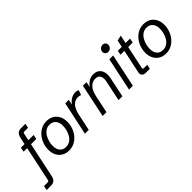

<svg xmlns="http://www.w3.org/2000/svg" viewBox="-15 -1712 2863 2863"><g transform="rotate(-45 1417.0 -280.5)"><path d="M-96.2 190.4 -81.5 120.6H-2Q18.6 120.6 23.9 96.2L141.1 -457.5H65.4L80.1 -527.3H156.2L178.7 -633.8Q189.9 -686 215.8 -709.2Q241.7 -732.4 290.5 -732.4H379.4L365.2 -662.6H286.6Q265.6 -662.6 260.7 -638.2L237.3 -527.3H348.6L334.5 -457.5H222.7L106 91.8Q95.2 144 69.1 167.2Q43 190.4 -6.3 190.4Z M560.1 11.7Q499 11.7 450.7 -15.4Q402.3 -42.5 374.3 -93.8Q346.2 -145 346.2 -217.3Q346.2 -277.3 366.2 -334.7Q386.2 -392.1 423.3 -438.2Q460.4 -484.4 512.5 -511.7Q564.5 -539.1 628.4 -539.1Q689.9 -539.1 738.5 -512Q787.1 -484.9 815.2 -433.8Q843.3 -382.8 843.3 -310.1Q843.3 -250 823.2 -192.6Q803.2 -135.3 765.9 -89.1Q728.5 -43 676.3 -15.6Q624 11.7 560.1 11.7ZM564 -58.1Q614.3 -58.1 650.6 -83.3Q687 -108.4 710.2 -148.2Q733.4 -188 744.4 -232.7Q755.4 -277.3 755.4 -315.9Q755.4 -386.2 720.9 -427.7Q686.5 -469.2 624.5 -469.2Q574.7 -469.2 538.6 -444.1Q502.4 -418.9 479.2 -378.9Q456.1 -338.9 445.1 -294.4Q434.1 -250 434.1 -210.9Q434.1 -140.1 468.5 -99.1Q502.9 -58.1 564 -58.1Z M902.3 0 1014.6 -527.3H1089.4L1072.3 -443.4Q1106.4 -492.2 1150.1 -515.6Q1193.8 -539.1 1233.9 -539.1Q1252.4 -539.1 1269.3 -534.9Q1286.1 -530.8 1295.9 -524.9L1269 -447.8Q1256.8 -453.1 1241.5 -456.5Q1226.1 -460 1209 -460Q1191.4 -460 1168.2 -453.4Q1145 -446.8 1120.4 -427Q1095.7 -407.2 1074.2 -367.7Q1052.7 -328.1 1038.6 -262.2L982.9 0Z M1275.9 0 1386.7 -527.3H1462.4L1443.8 -438Q1472.7 -482.9 1515.6 -511Q1558.6 -539.1 1616.2 -539.1Q1674.8 -539.1 1710.9 -510Q1747.1 -481 1759.5 -430.7Q1772 -380.4 1758.3 -315.9L1691.9 0H1610.8L1679.2 -325.2Q1692.9 -389.2 1671.6 -430.4Q1650.4 -471.7 1589.8 -471.7Q1529.8 -471.7 1482.7 -424.3Q1435.5 -377 1414.1 -274.9L1356.4 0Z M2025.4 -527.3 1913.1 0H1832.5L1944.3 -527.3ZM2010.7 -615.7Q1982.9 -615.7 1965.6 -633.5Q1948.2 -651.4 1948.2 -676.8Q1948.2 -707 1971.2 -729.7Q1994.1 -752.4 2025.4 -752.4Q2053.2 -752.4 2070.6 -734.6Q2087.9 -716.8 2087.9 -691.4Q2087.9 -661.6 2065.2 -638.7Q2042.5 -615.7 2010.7 -615.7Z M2185.5 0Q2146 0 2125 -23.4Q2104 -46.9 2111.8 -82.5L2191.4 -457.5H2109.9L2124 -527.3H2206.5L2229.5 -637.7L2314.5 -655.8L2287.1 -527.3H2380.9L2366.7 -457.5H2272.5L2195.8 -96.7Q2192.4 -81.5 2196.3 -75.7Q2200.2 -69.8 2213.4 -69.8H2285.6L2271 0Z M2605.5 11.7Q2544.4 11.7 2496.1 -15.4Q2447.8 -42.5 2419.7 -93.8Q2391.6 -145 2391.6 -217.3Q2391.6 -277.3 2411.6 -334.7Q2431.6 -392.1 2468.8 -438.2Q2505.9 -484.4 2557.9 -511.7Q2609.9 -539.1 2673.8 -539.1Q2735.4 -539.1 2783.9 -512Q2832.5 -484.9 2860.6 -433.8Q2888.7 -382.8 2888.7 -310.1Q2888.7 -250 2868.7 -192.6Q2848.6 -135.3 2811.3 -89.1Q2773.9 -43 2721.7 -15.6Q2669.4 11.7 2605.5 11.7ZM2609.4 -58.1Q2659.7 -58.1 2696 -83.3Q2732.4 -108.4 2755.6 -148.2Q2778.8 -188 2789.8 -232.7Q2800.8 -277.3 2800.8 -315.9Q2800.8 -386.2 2766.4 -427.7Q2731.9 -469.2 2669.9 -469.2Q2620.1 -469.2 2584 -444.1Q2547.9 -418.9 2524.7 -378.9Q2501.5 -338.9 2490.5 -294.4Q2479.5 -250 2479.5 -210.9Q2479.5 -140.1 2513.9 -99.1Q2548.3 -58.1 2609.4 -58.1Z"/></g></svg>

Font: Schibsted Grotesk
Style: Italic
Weight: 400
Italic angle: -12°
Designer: Bakken & Baeck AS, Henrik Kongsvoll
Foundry: Schibsted ASA
Version: Version 1.100; ttfautohint (v1.8.4.7-5d5b);gftools[0.9.25]